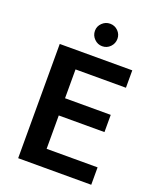

<svg xmlns="http://www.w3.org/2000/svg" viewBox="-150 -907 812 995"><g transform="rotate(20 256.0 -409.0)"><path d="M73 -630H473V-534H195V-375H447V-280H195V-96H476V0H73ZM221 -757Q221 -782 239.5 -800Q258 -818 283 -818Q309 -818 327 -800Q345 -782 345 -757Q345 -731 327 -712.5Q309 -694 283 -694Q258 -694 239.5 -712.5Q221 -731 221 -757Z"/></g></svg>

Font: Ek Mukta SemiBold
Style: Regular
Weight: 600
Designer: Girish Dalvi and Yashodeep Gholap
Foundry: Ek Type
Version: Version 2.538;PS 1.002;hotconv 16.6.51;makeotf.lib2.5.65220;